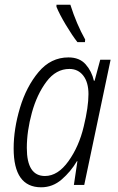

<svg xmlns="http://www.w3.org/2000/svg" viewBox="-20 -786 502 816"><path d="M171 -38Q94 -38 94 -157Q94 -229 115.5 -307Q137 -385 177.5 -439Q218 -493 275 -493Q312 -493 334 -464.5Q356 -436 356 -386Q356 -331 336 -249Q316 -164 271 -101Q226 -38 171 -38ZM155 10Q204 10 242.5 -23.5Q281 -57 307 -101H309L294 0H338L450 -532H406L382 -443H379Q370 -483 344 -512.5Q318 -542 271 -542Q196 -542 144 -480Q92 -418 65 -328Q38 -238 38 -155Q38 10 155 10ZM309 -607H341L342 -618Q305 -684 279 -766H220V-757Q233 -725 260 -680Q287 -635 309 -607Z"/></svg>

Font: Noto Sans Display SemiCondensed Light
Style: Italic
Weight: 300
Width: 4
Italic angle: -12°
Designer: Monotype Design Team
Foundry: Monotype Imaging Inc.
Version: Version 1.900